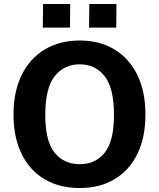

<svg xmlns="http://www.w3.org/2000/svg" viewBox="-20 -937 800 967"><path d="M381.5 10Q279 10 204.2 -34.5Q129.5 -79 88.8 -162Q48 -245 48 -360Q48 -475.5 89.2 -559.2Q130.5 -643 205.5 -688Q280.5 -733 381.5 -733Q482 -733 556.5 -688Q631 -643 671.8 -559.2Q712.5 -475.5 712.5 -360Q712.5 -245.5 672.2 -162.5Q632 -79.5 557.5 -34.8Q483 10 381.5 10ZM381.5 -110Q460.5 -110 507.2 -167.8Q554 -225.5 554 -358Q554 -493.5 507 -553.2Q460 -613 381.5 -613Q302.5 -613 255.2 -553Q208 -493 208 -358Q208 -225.5 255.2 -167.8Q302.5 -110 381.5 -110ZM428.5 -798 430 -917H566.5L565.5 -798ZM195.5 -798 197 -917H333.5L332.5 -798Z"/></svg>

Font: Public Sans
Style: Bold
Weight: 700
Designer: The Public Sans project authors (U.S. Web Design System). Libre Franklin designed by Pablo Impallari and Rodrigo Fuenzal
Version: Version 1.008; ttfautohint (v1.8.1) -l 8 -r 50 -G 200 -x 14 